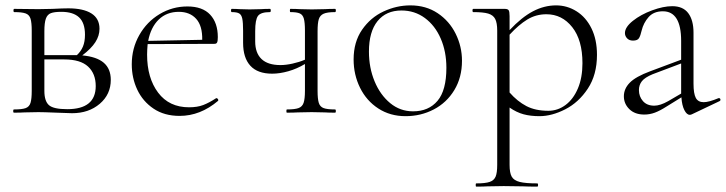

<svg xmlns="http://www.w3.org/2000/svg" viewBox="-20 -419 2699 714"><path d="M392 -122Q392 -68 351 -33Q310 2 248 2Q234 2 190 0Q142 -2 123 -2L71 -1Q57 0 32 0Q29 0 29 -6Q29 -12 32 -12Q62 -12 75.5 -17Q89 -22 93.5 -36.5Q98 -51 98 -81V-305Q98 -335 93.5 -349.5Q89 -364 75.5 -369Q62 -374 33 -374Q30 -374 30 -380Q30 -386 33 -386L123 -385L175 -386Q213 -388 234 -388Q290 -388 320 -369Q350 -350 350 -312Q350 -286 334.5 -262Q319 -238 286 -213Q340 -208 366 -185.5Q392 -163 392 -122ZM145 -303V-214H254H266Q281 -228 288.5 -246Q296 -264 296 -290Q296 -334 274 -354.5Q252 -375 208 -375Q182 -375 169 -370Q156 -365 150.5 -349.5Q145 -334 145 -303ZM336 -99Q336 -145 307.5 -171.5Q279 -198 219 -198H145V-81Q145 -43 162 -28Q179 -13 230 -13Q336 -13 336 -99Z M785 -54Q788 -54 790.5 -50.5Q793 -47 791 -44Q725 12 648 12Q591 12 551 -15Q511 -42 490.5 -85.5Q470 -129 470 -180Q470 -239 498 -288.5Q526 -338 573.5 -366.5Q621 -395 677 -395Q733 -395 761.5 -364.5Q790 -334 790 -281Q790 -267 787.5 -261.5Q785 -256 778 -256L529 -255Q527 -231 527 -216Q527 -129 568 -74.5Q609 -20 683 -20Q714 -20 736 -28.5Q758 -37 784 -54ZM531 -267 732 -271Q733 -323 709.5 -349Q686 -375 645 -375Q600 -375 570.5 -346.5Q541 -318 531 -267Z M1226 0Q1202 0 1188 -1L1139 -2L1087 -1Q1072 0 1047 0Q1045 0 1045 -6Q1045 -12 1047 -12Q1076 -12 1090 -17Q1104 -22 1109 -36.5Q1114 -51 1114 -81V-181Q1084 -163 1052 -154Q1020 -145 992 -145Q938 -145 911 -174.5Q884 -204 884 -260V-305Q884 -335 881 -349.5Q878 -364 869.5 -369Q861 -374 842 -374Q839 -374 839 -380Q839 -386 842 -386Q860 -386 870 -385L908 -384L952 -385Q964 -386 984 -386Q987 -386 987 -380Q987 -374 984 -374Q950 -374 939.5 -360Q929 -346 929 -303V-265Q929 -222 952.5 -199.5Q976 -177 1023 -177Q1043 -177 1068 -182.5Q1093 -188 1114 -197V-305Q1114 -335 1110 -349.5Q1106 -364 1095 -369Q1084 -374 1060 -374Q1058 -374 1058 -380Q1058 -386 1060 -386Q1081 -386 1094 -385L1139 -384L1189 -385Q1203 -386 1226 -386Q1229 -386 1229 -380Q1229 -374 1226 -374Q1197 -374 1183.5 -368Q1170 -362 1165.5 -347.5Q1161 -333 1161 -303V-81Q1161 -51 1165.5 -36.5Q1170 -22 1183.5 -17Q1197 -12 1226 -12Q1229 -12 1229 -6Q1229 0 1226 0Z M1295 -198Q1295 -263 1326.5 -308.5Q1358 -354 1406.5 -376.5Q1455 -399 1506 -399Q1564 -399 1607.5 -370Q1651 -341 1674.5 -293.5Q1698 -246 1698 -193Q1698 -131 1669.5 -84Q1641 -37 1593 -12Q1545 13 1488 13Q1431 13 1387 -15.5Q1343 -44 1319 -92.5Q1295 -141 1295 -198ZM1640 -167Q1640 -227 1619 -275.5Q1598 -324 1560 -352Q1522 -380 1473 -380Q1416 -380 1384 -340.5Q1352 -301 1352 -227Q1352 -167 1373 -116.5Q1394 -66 1431 -35.5Q1468 -5 1516 -5Q1574 -5 1607 -44Q1640 -83 1640 -167Z M2200 -215Q2200 -141 2166 -89.5Q2132 -38 2082 -12.5Q2032 13 1986 13Q1953 13 1927 6Q1901 -1 1875 -19V194Q1875 224 1883 238Q1891 252 1912.5 257.5Q1934 263 1978 263Q1981 263 1981 269Q1981 275 1978 275Q1944 275 1925 274L1853 273L1793 274Q1778 275 1751 275Q1749 275 1749 269Q1749 263 1751 263Q1785 263 1801 257.5Q1817 252 1823 238Q1829 224 1829 194V-305Q1829 -334 1821.5 -348.5Q1814 -363 1795.5 -368.5Q1777 -374 1740 -374Q1737 -374 1737 -380Q1737 -386 1740 -386H1857Q1868 -386 1871.5 -381Q1875 -376 1875 -359V-307Q1920 -355 1962 -377Q2004 -399 2048 -399Q2089 -399 2124 -377Q2159 -355 2179.5 -313.5Q2200 -272 2200 -215ZM2146 -184Q2146 -270 2108 -318Q2070 -366 2012 -366Q1973 -366 1941 -346.5Q1909 -327 1875 -290V-75Q1904 -42 1937.5 -24.5Q1971 -7 2019 -7Q2054 -7 2083 -28.5Q2112 -50 2129 -90Q2146 -130 2146 -184Z M2654 -54Q2658 -54 2659 -49.5Q2660 -45 2656 -43L2553 6Q2549 8 2545 8Q2534 8 2525 -9.5Q2516 -27 2514 -57L2459 -23Q2434 -7 2415 0Q2396 7 2376 7Q2341 7 2320.5 -13Q2300 -33 2300 -61Q2300 -89 2322 -111.5Q2344 -134 2398 -154L2513 -197V-267Q2513 -377 2445 -377Q2411 -377 2392 -355.5Q2373 -334 2366 -305Q2362 -287 2356.5 -277.5Q2351 -268 2334 -268Q2320 -268 2312 -276.5Q2304 -285 2304 -296Q2304 -318 2333.5 -341.5Q2363 -365 2405 -380.5Q2447 -396 2480 -396Q2520 -396 2539.5 -370Q2559 -344 2559 -297V-108Q2559 -71 2567.5 -55Q2576 -39 2597 -39Q2616 -39 2652 -54ZM2513 -71V-74V-183L2407 -143Q2378 -131 2367 -117Q2356 -103 2356 -84Q2356 -60 2371 -43Q2386 -26 2413 -26Q2435 -26 2465 -43Z"/></svg>

Font: Cormorant Garamond Light
Style: Regular
Weight: 300
Designer: Christian Thalmann (Catharsis Fonts)
Version: Version 3.000